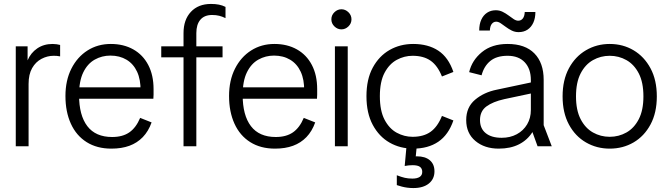

<svg xmlns="http://www.w3.org/2000/svg" viewBox="-20 -742 3387 974"><path d="M60 0V-507H120V-436Q136 -474 169 -496.5Q202 -519 247 -519Q257 -519 267.5 -517.5Q278 -516 285 -514V-456Q275 -458 268 -458.5Q261 -459 252 -459Q220 -459 190.5 -443.5Q161 -428 143 -396.5Q125 -365 125 -316V0Z M545 12Q472 12 419.5 -21Q367 -54 339.5 -114.5Q312 -175 312 -255Q312 -334 342 -393.5Q372 -453 424 -486Q476 -519 542 -519Q607 -519 656 -491.5Q705 -464 732 -412.5Q759 -361 759 -290Q759 -275 759 -262Q759 -249 758 -241H355V-299H721L693 -281Q694 -338 675.5 -378Q657 -418 622 -439Q587 -460 540 -460Q497 -460 460.5 -439.5Q424 -419 402.5 -375Q381 -331 381 -260Q381 -157 423 -102Q465 -47 549 -47Q602 -47 636 -70.5Q670 -94 691 -144L749 -121Q733 -76 704.5 -46.5Q676 -17 636.5 -2.5Q597 12 545 12Z M911 0V-574Q911 -642 948.5 -682Q986 -722 1050 -722Q1073 -722 1090.5 -718.5Q1108 -715 1124 -707V-650Q1108 -658 1092 -662Q1076 -666 1056 -666Q1017 -666 996.5 -642Q976 -618 976 -574V0ZM798 -451V-507H1109V-451Z M1375 12Q1302 12 1249.5 -21Q1197 -54 1169.5 -114.5Q1142 -175 1142 -255Q1142 -334 1172 -393.5Q1202 -453 1254 -486Q1306 -519 1372 -519Q1437 -519 1486 -491.5Q1535 -464 1562 -412.5Q1589 -361 1589 -290Q1589 -275 1589 -262Q1589 -249 1588 -241H1185V-299H1551L1523 -281Q1524 -338 1505.5 -378Q1487 -418 1452 -439Q1417 -460 1370 -460Q1327 -460 1290.5 -439.5Q1254 -419 1232.5 -375Q1211 -331 1211 -260Q1211 -157 1253 -102Q1295 -47 1379 -47Q1432 -47 1466 -70.5Q1500 -94 1521 -144L1579 -121Q1563 -76 1534.5 -46.5Q1506 -17 1466.5 -2.5Q1427 12 1375 12Z M1679 0V-507H1744V0ZM1712 -593Q1692 -593 1676.5 -608Q1661 -623 1661 -644Q1661 -665 1676.5 -680Q1692 -695 1712 -695Q1732 -695 1747.5 -680Q1763 -665 1763 -644Q1763 -623 1747.5 -608Q1732 -593 1712 -593Z M2076 12Q2010 12 1956.5 -18.5Q1903 -49 1871 -108.5Q1839 -168 1839 -254Q1839 -340 1871 -399Q1903 -458 1956.5 -488.5Q2010 -519 2076 -519Q2152 -519 2203.5 -485Q2255 -451 2280 -377L2222 -354Q2200 -409 2164.5 -434Q2129 -459 2073 -459Q2031 -459 1993 -438.5Q1955 -418 1931 -373Q1907 -328 1907 -254Q1907 -180 1931 -134.5Q1955 -89 1993 -68.5Q2031 -48 2073 -48Q2129 -48 2164.5 -73.5Q2200 -99 2222 -154L2280 -131Q2255 -58 2203.5 -23Q2152 12 2076 12ZM2077 212Q2061 212 2046 210Q2031 208 2018 204.5Q2005 201 1993 197V147Q2016 156 2033.5 160Q2051 164 2072 164Q2096 164 2109 155.5Q2122 147 2122 130Q2122 113 2110.5 104.5Q2099 96 2073 96Q2063 96 2053 97Q2043 98 2033 100L2044 -20H2096L2088 63L2059 56Q2068 53 2077 52Q2086 51 2095 51Q2137 51 2160.5 71Q2184 91 2184 127Q2184 166 2155.5 189Q2127 212 2077 212Z M2510 12Q2438 12 2391.5 -27Q2345 -66 2345 -133Q2345 -198 2390 -236Q2435 -274 2500 -287L2717 -333V-277L2538 -239Q2480 -226 2447.5 -202Q2415 -178 2415 -133Q2415 -90 2444 -66.5Q2473 -43 2525 -43Q2568 -43 2601.5 -61Q2635 -79 2654 -111Q2673 -143 2673 -184V-336Q2673 -393 2642 -426Q2611 -459 2555 -459Q2499 -459 2467 -432.5Q2435 -406 2423 -360L2360 -376Q2374 -436 2424.5 -477.5Q2475 -519 2555 -519Q2644 -519 2691 -471Q2738 -423 2738 -337V-107L2779 0H2707L2681 -72Q2656 -32 2613 -10Q2570 12 2510 12ZM2611 -579Q2592 -579 2576 -587Q2560 -595 2546 -605.5Q2532 -616 2520 -624Q2508 -632 2497 -632Q2484 -632 2475 -621Q2466 -610 2465 -587H2411Q2411 -619 2421.5 -642Q2432 -665 2451 -677.5Q2470 -690 2495 -690Q2514 -690 2530 -682Q2546 -674 2560 -663.5Q2574 -653 2586 -645Q2598 -637 2609 -637Q2623 -637 2632 -648Q2641 -659 2642 -681H2696Q2696 -650 2685.5 -627Q2675 -604 2656 -591.5Q2637 -579 2611 -579Z M3073 12Q3007 12 2952.5 -19.5Q2898 -51 2866 -110.5Q2834 -170 2834 -253Q2834 -336 2866 -395.5Q2898 -455 2952.5 -487Q3007 -519 3073 -519Q3140 -519 3194 -487Q3248 -455 3280 -395.5Q3312 -336 3312 -253Q3312 -170 3280 -110.5Q3248 -51 3194 -19.5Q3140 12 3073 12ZM3073 -48Q3119 -48 3158 -70Q3197 -92 3220.5 -137.5Q3244 -183 3244 -253Q3244 -324 3220.5 -369.5Q3197 -415 3158 -437Q3119 -459 3073 -459Q3027 -459 2988 -437Q2949 -415 2925.5 -369.5Q2902 -324 2902 -253Q2902 -183 2925.5 -137.5Q2949 -92 2988 -70Q3027 -48 3073 -48Z"/></svg>

Font: TikTok Sans Light
Style: Regular
Weight: 300
Version: Version 4.000